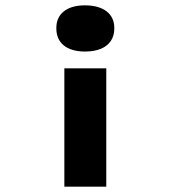

<svg xmlns="http://www.w3.org/2000/svg" viewBox="-20 -529 640 719"><path d="M408 -422V-425C408 -476 369 -509 298 -509C229 -509 191 -476 191 -425V-422C191 -369 229 -336 298 -336C369 -336 408 -369 408 -422ZM221 170H378V-273H221Z"/></svg>

Font: LT Wave Mono Black
Style: Regular
Weight: 900
Designer: Daniel Lyons
Version: Version 2.5 (Glyphs App)